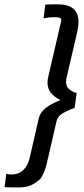

<svg xmlns="http://www.w3.org/2000/svg" viewBox="-57 -771 375 858"><path d="M-36.6 65.4 -28.8 5.9Q-17.6 8.8 -4.9 8.8Q26.4 8.8 46.9 -11Q67.4 -30.8 75.2 -63.5L115.7 -240.2Q122.1 -268.1 146.5 -287.8Q170.9 -307.6 213.4 -323.7Q185.1 -337.4 170.2 -356.4Q155.3 -375.5 155.3 -401.9Q155.3 -413.1 158.2 -426.3L215.8 -674.3Q216.8 -679.2 216.8 -681.2Q216.8 -689 209.2 -691.7Q201.7 -694.3 182.1 -694.3Q164.6 -694.3 137.7 -689L145.5 -750.5Q156.2 -751.5 177.2 -751.5H202.1Q249 -751.5 271.5 -731.2Q293.9 -710.9 293.9 -672.9Q293.9 -653.8 289.1 -632.8L240.7 -424.3Q238.3 -415 238.3 -404.3Q238.3 -385.7 249.8 -374.3Q261.2 -362.8 285.6 -355L276.4 -288.6Q244.6 -277.8 222.4 -264.2Q200.2 -250.5 195.8 -230L154.8 -52.2Q143.1 2.4 122.6 29.3Q102.5 47.4 81.1 56.9Q59.6 66.4 30.8 66.4H-4.4Q-16.1 66.4 -36.6 65.4Z"/></svg>

Font: Acari Sans Medium
Style: Italic
Weight: 500
Italic angle: -13°
Designer: Alfredo Marco Pradil and Stefan Peev
Foundry: Hanken Design Co.
Version: Version 1.045